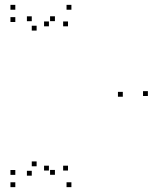

<svg xmlns="http://www.w3.org/2000/svg" viewBox="-20 -760 660 790"><path d="M273.8 10V-10H253.8V10ZM588.5 -365V-385H568.5V-365ZM273.8 -720V-740H253.8V-720ZM43 -720V-740H23V-720ZM43 -669.5V-689.5H23V-669.5ZM130.7 -634.2V-654.2H110.7V-634.2ZM110.7 -672.8V-692.8H90.7V-672.8ZM110.7 -37.2V-57.2H90.7V-37.2ZM130.7 -75.8V-95.8H110.7V-75.8ZM43 -40.5V-60.5H23V-40.5ZM43 10V-10H23V10ZM206 -673V-693H186V-673ZM181.3 -651.7V-671.7H161.3V-651.7ZM259.8 -651.7V-671.7H239.8V-651.7ZM485.3 -362V-382H465.3V-362ZM259.8 -58.3V-78.3H239.8V-58.3ZM181.3 -58.3V-78.3H161.3V-58.3ZM206 -40.8V-60.8H186V-40.8Z"/></svg>

Font: Monaspace Xenon Dots Var
Style: Regular
Weight: 400
Designer: Riley Cran and the Lettermatic Team
Version: Version 1.100 (Monaspace Xenon Dots)